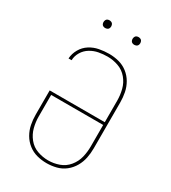

<svg xmlns="http://www.w3.org/2000/svg" viewBox="-220 -1026 1016 1144"><g transform="rotate(30 288.0 -454.5)"><path d="M288 8Q322 8 355 -0.5Q388 -9 414.5 -30Q441 -51 458 -80.5Q475 -110 481.5 -143Q488 -176 488 -210V-525Q488 -559 481.5 -592Q475 -625 458 -654.5Q441 -684 414 -705Q387 -726 354 -734.5Q321 -743 287 -743Q253 -743 219 -736.5Q185 -730 156 -711.5Q127 -693 109.5 -662.5Q92 -632 90 -598H111Q112 -628 128 -654.5Q144 -681 170.5 -697Q197 -713 227 -718.5Q257 -724 287 -724Q325 -724 361.5 -711Q398 -698 423 -668Q448 -638 457.5 -600.5Q467 -563 467 -525V-377H88V-210Q88 -176 94.5 -143Q101 -110 118 -80.5Q135 -51 162 -30Q189 -9 221.5 -0.5Q254 8 288 8ZM288 -11Q250 -11 213.5 -24Q177 -37 152.5 -67.5Q128 -98 118.5 -135Q109 -172 109 -210V-358H467V-210Q467 -172 458 -135Q449 -98 424 -67.5Q399 -37 362.5 -24Q326 -11 288 -11ZM388 -864Q395 -864 402 -867Q409 -870 412 -876.5Q415 -883 415 -890Q415 -897 412 -904Q409 -911 402 -914Q395 -917 388 -917Q381 -917 374.5 -914Q368 -911 365 -904Q362 -897 362 -890Q362 -883 365 -876.5Q368 -870 374.5 -867Q381 -864 388 -864ZM188 -864Q195 -864 202 -867Q209 -870 212 -876.5Q215 -883 215 -890Q215 -897 212 -904Q209 -911 202 -914Q195 -917 188 -917Q181 -917 174.5 -914Q168 -911 165 -904Q162 -897 162 -890Q162 -883 165 -876.5Q168 -870 174.5 -867Q181 -864 188 -864Z"/></g></svg>

Font: Iosevka Sparkle Thin
Style: Regular
Weight: 100
Designer: Belleve Invis
Foundry: Belleve Invis
Version: Version 4.5.0; ttfautohint (v1.8.3)